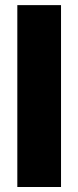

<svg xmlns="http://www.w3.org/2000/svg" viewBox="-20 -748 313 768"><path d="M224.1 -727.5V0H49.3V-727.5Z"/></svg>

Font: Inter 28pt ExtraBold
Style: Regular
Weight: 800
Designer: Rasmus Andersson
Foundry: rsms
Version: Version 4.001;git-66647c0bb